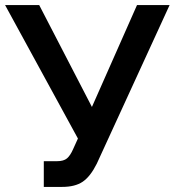

<svg xmlns="http://www.w3.org/2000/svg" viewBox="-23 -730 686 754"><path d="M149 4V-97H201Q227 -97 240 -108Q253 -119 264 -144L283 -186L-3 -710H131L338 -310L515 -710H643L357 -87Q332 -37 302 -16.5Q272 4 221 4Z"/></svg>

Font: Rising Sun SemiBold
Style: Regular
Weight: 600
Designer: Matt McInerney, Pablo Impallari, Rodrigo Fuenzalida (Raleway font), Stephen Hutchings (Greek), Cristiano Sobral (main ch
Foundry: The Rising Sun Project Authors
Version: Version 4.327; ttfautohint (v1.8.4.7-5d5b-dirty)